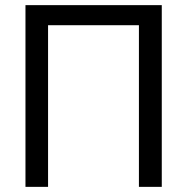

<svg xmlns="http://www.w3.org/2000/svg" viewBox="-20 -727 728 747"><path d="M609.4 0H520.5V-628.9H167V0H79.1V-707H609.4Z"/></svg>

Font: WEMIX Pretendard
Style: Regular
Weight: 400
Designer: Base glyphs from Inter by Rasmus Andersson; Hangeul glyphs from Noto Sans CJK(Source Han Sans) by Jang Soo-young and Kan
Foundry: Kil Hyung-jin
Version: Version 1.000